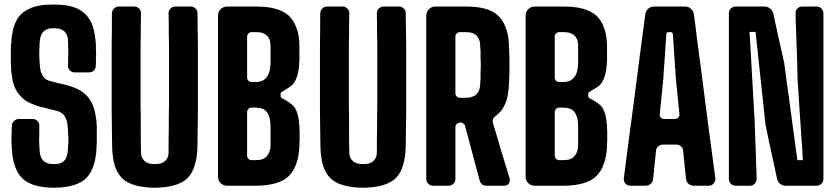

<svg xmlns="http://www.w3.org/2000/svg" viewBox="-20 -829 3735 857"><path d="M79.1 -33.2C93.8 -19.5 112.3 -8.8 135.7 -2C159.2 4.9 187.5 8.8 220.7 8.8C254.9 8.8 283.2 4.9 306.6 -2C331.1 -8.8 349.6 -19.5 364.3 -33.2C378.9 -47.9 389.6 -66.4 397.5 -89.8C405.3 -113.3 410.2 -141.6 411.1 -174.8C411.1 -179.7 411.1 -184.6 412.1 -189.5V-204.1V-218.8V-233.4V-248V-264.6C411.1 -281.2 410.2 -295.9 407.2 -310.5C405.3 -325.2 402.3 -337.9 397.5 -350.6C393.6 -363.3 387.7 -374 380.9 -384.8C374 -395.5 365.2 -404.3 355.5 -413.1C345.7 -420.9 334 -427.7 320.3 -434.6C306.6 -440.4 291 -445.3 274.4 -450.2C265.6 -452.1 255.9 -454.1 244.1 -457C231.4 -460 219.7 -462.9 209 -465.8C200.2 -467.8 192.4 -470.7 185.5 -474.6C179.7 -478.5 174.8 -483.4 170.9 -490.2C168 -496.1 165 -502.9 162.1 -509.8C160.2 -516.6 159.2 -525.4 158.2 -534.2C157.2 -543.9 156.2 -553.7 156.2 -562.5C155.3 -572.3 155.3 -582 155.3 -591.8C155.3 -601.6 155.3 -611.3 156.2 -621.1C156.2 -630.9 157.2 -640.6 158.2 -649.4C159.2 -658.2 161.1 -666 164.1 -672.9C167 -679.7 170.9 -685.5 175.8 -689.5C180.7 -694.3 186.5 -697.3 194.3 -700.2C201.2 -702.1 210 -703.1 220.7 -703.1C230.5 -703.1 239.3 -702.1 247.1 -700.2C253.9 -697.3 260.7 -694.3 266.6 -689.5C271.5 -685.5 275.4 -679.7 278.3 -672.9C281.2 -666 283.2 -658.2 283.2 -649.4C284.2 -637.7 284.2 -626 284.2 -614.3C285.2 -601.6 285.2 -589.8 284.2 -578.1V-556.6C284.2 -549.8 284.2 -543 283.2 -536.1C283.2 -527.3 286.1 -520.5 292 -514.6C297.9 -508.8 304.7 -505.9 313.5 -505.9H377.9C385.7 -505.9 392.6 -508.8 398.4 -513.7C404.3 -519.5 407.2 -526.4 407.2 -534.2C408.2 -540 408.2 -545.9 408.2 -551.8V-570.3C409.2 -581.1 409.2 -591.8 408.2 -600.6V-627C406.2 -659.2 401.4 -687.5 394.5 -710.9C386.7 -733.4 375 -752 360.4 -766.6C345.7 -781.2 327.1 -792 303.7 -798.8C281.2 -805.7 252.9 -808.6 220.7 -808.6C198.2 -808.6 177.7 -807.6 159.2 -804.7C140.6 -801.8 125 -796.9 111.3 -790C97.7 -784.2 85.9 -776.4 75.2 -766.6C65.4 -757.8 57.6 -746.1 50.8 -732.4C43.9 -718.8 39.1 -703.1 36.1 -685.5C32.2 -668 30.3 -648.4 29.3 -627C28.3 -619.1 28.3 -611.3 28.3 -603.5V-581.1V-557.6C28.3 -549.8 28.3 -542 29.3 -534.2C29.3 -517.6 30.3 -502.9 33.2 -488.3C35.2 -473.6 38.1 -460.9 42 -449.2C46.9 -436.5 51.8 -425.8 58.6 -416C65.4 -406.2 74.2 -397.5 83 -388.7C91.8 -380.9 103.5 -374 116.2 -368.2C128.9 -362.3 142.6 -357.4 159.2 -352.5C168.9 -350.6 180.7 -347.7 194.3 -343.8C208 -340.8 221.7 -336.9 234.4 -334C242.2 -332 249 -329.1 254.9 -324.2C261.7 -320.3 266.6 -315.4 269.5 -308.6C273.4 -301.8 276.4 -294.9 278.3 -288.1C280.3 -281.2 281.2 -273.4 282.2 -264.6C283.2 -257.8 283.2 -251 283.2 -244.1C284.2 -237.3 284.2 -231.4 284.2 -225.6C285.2 -218.8 285.2 -212.9 285.2 -207V-188.5C284.2 -182.6 284.2 -176.8 283.2 -169.9C283.2 -164.1 283.2 -158.2 282.2 -151.4C281.2 -142.6 279.3 -133.8 276.4 -127C273.4 -120.1 270.5 -115.2 265.6 -110.4C260.7 -105.5 254.9 -102.5 247.1 -99.6C240.2 -97.7 231.4 -96.7 220.7 -96.7C210 -96.7 201.2 -97.7 194.3 -99.6C186.5 -102.5 179.7 -105.5 174.8 -110.4C169.9 -115.2 166 -120.1 163.1 -127C160.2 -133.8 158.2 -142.6 157.2 -151.4C156.2 -162.1 156.2 -172.9 155.3 -184.6C154.3 -196.3 154.3 -209 155.3 -221.7V-244.1V-266.6C156.2 -275.4 153.3 -282.2 147.5 -288.1C141.6 -294.9 134.8 -297.9 126 -297.9H63.5C55.7 -297.9 48.8 -294.9 43 -289.1C37.1 -284.2 34.2 -277.3 33.2 -269.5V-262.7C32.2 -260.7 32.2 -258.8 32.2 -256.8V-236.3C31.2 -229.5 31.2 -221.7 31.2 -214.8V-194.3C32.2 -187.5 32.2 -181.6 32.2 -174.8C33.2 -141.6 38.1 -113.3 45.9 -89.8C53.7 -66.4 64.5 -47.9 79.1 -33.2Z M525.4 -33.2C540 -18.6 559.6 -8.8 584 -2C608.4 4.9 636.7 8.8 670.9 8.8C705.1 8.8 733.4 4.9 757.8 -2C782.2 -8.8 801.8 -19.5 816.4 -33.2C831.1 -47.9 841.8 -66.4 848.6 -89.8C856.4 -113.3 860.4 -141.6 861.3 -173.8C862.3 -225.6 862.3 -278.3 863.3 -330.1V-487.3V-629.9C862.3 -676.8 862.3 -723.6 861.3 -770.5C861.3 -779.3 858.4 -786.1 852.5 -791C846.7 -796.9 839.8 -799.8 831.1 -799.8H762.7C753.9 -799.8 747.1 -796.9 741.2 -791C735.4 -785.2 732.4 -778.3 732.4 -769.5C733.4 -739.3 733.4 -709 733.4 -678.7C734.4 -648.4 734.4 -617.2 734.4 -585.9V-474.6V-364.3C733.4 -328.1 733.4 -292 733.4 -255.9C732.4 -219.7 732.4 -184.6 732.4 -150.4C732.4 -141.6 731.4 -133.8 728.5 -127C725.6 -120.1 721.7 -115.2 716.8 -110.4C711.9 -105.5 705.1 -102.5 698.2 -99.6C690.4 -97.7 681.6 -96.7 670.9 -96.7C661.1 -96.7 652.3 -97.7 644.5 -99.6C636.7 -102.5 629.9 -105.5 625 -110.4C620.1 -115.2 616.2 -120.1 613.3 -127C610.4 -133.8 609.4 -141.6 609.4 -150.4C608.4 -184.6 608.4 -219.7 608.4 -255.9C608.4 -292 608.4 -328.1 607.4 -364.3V-474.6V-585.9C607.4 -617.2 607.4 -648.4 608.4 -678.7C608.4 -709 608.4 -739.3 609.4 -769.5C609.4 -778.3 606.4 -785.2 600.6 -791C594.7 -796.9 587.9 -799.8 579.1 -799.8H509.8C502 -799.8 495.1 -796.9 489.3 -791C483.4 -785.2 480.5 -778.3 479.5 -770.5C479.5 -723.6 479.5 -676.8 478.5 -629.9V-487.3V-330.1C479.5 -278.3 479.5 -225.6 480.5 -173.8C481.4 -141.6 485.4 -113.3 492.2 -89.8C500 -66.4 510.7 -47.9 525.4 -33.2Z M953.1 -759.8V-400.4V-40C953.1 -29.3 957 -19.5 964.8 -11.7C972.7 -3.9 982.4 0 993.2 0H1122.1C1156.2 0 1184.6 -3.9 1209 -10.7C1233.4 -17.6 1252.9 -27.3 1267.6 -42C1282.2 -55.7 1293.9 -74.2 1301.8 -96.7C1310.5 -119.1 1315.4 -146.5 1316.4 -178.7C1316.4 -186.5 1316.4 -194.3 1317.4 -201.2V-222.7V-243.2C1316.4 -250 1316.4 -257.8 1316.4 -265.6C1315.4 -283.2 1313.5 -298.8 1309.6 -313.5C1306.6 -327.1 1301.8 -338.9 1294.9 -349.6C1290 -357.4 1280.3 -365.2 1267.6 -374C1254.9 -381.8 1245.1 -387.7 1238.3 -390.6C1236.3 -391.6 1235.4 -392.6 1234.4 -394.5C1233.4 -396.5 1232.4 -398.4 1232.4 -401.4V-410.2C1232.4 -412.1 1233.4 -414.1 1234.4 -416C1235.4 -417 1236.3 -418 1238.3 -418.9C1245.1 -422.9 1253.9 -428.7 1266.6 -436.5C1279.3 -444.3 1288.1 -452.1 1293 -460C1299.8 -470.7 1304.7 -482.4 1308.6 -496.1C1311.5 -508.8 1314.5 -524.4 1315.4 -541C1315.4 -547.9 1315.4 -553.7 1316.4 -560.5V-579.1V-599.6V-621.1C1316.4 -653.3 1312.5 -680.7 1303.7 -703.1C1295.9 -725.6 1284.2 -744.1 1269.5 -758.8C1253.9 -772.5 1233.4 -783.2 1209 -790C1184.6 -796.9 1155.3 -799.8 1122.1 -799.8H993.2C982.4 -799.8 972.7 -795.9 964.8 -788.1C957 -780.3 953.1 -770.5 953.1 -759.8ZM1102.5 -114.3C1097.7 -114.3 1092.8 -116.2 1088.9 -120.1C1085 -124 1083 -128.9 1083 -133.8V-329.1C1083 -334 1085 -338.9 1088.9 -342.8C1092.8 -346.7 1097.7 -348.6 1102.5 -348.6H1121.1C1132.8 -348.6 1142.6 -346.7 1151.4 -343.8C1159.2 -340.8 1166 -335.9 1170.9 -329.1C1176.8 -322.3 1180.7 -312.5 1183.6 -301.8C1186.5 -290 1187.5 -276.4 1187.5 -259.8V-240.2V-220.7V-200.2V-179.7C1187.5 -168.9 1185.5 -160.2 1182.6 -151.4C1179.7 -143.6 1175.8 -136.7 1169.9 -130.9C1165 -125 1158.2 -121.1 1150.4 -118.2C1141.6 -115.2 1132.8 -114.3 1122.1 -114.3H1102.5ZM1102.5 -462.9C1097.7 -462.9 1092.8 -464.8 1088.9 -468.8C1085 -472.7 1083 -477.5 1083 -483.4V-666C1083 -670.9 1085 -675.8 1088.9 -679.7C1092.8 -683.6 1097.7 -685.5 1102.5 -685.5H1122.1C1132.8 -685.5 1141.6 -684.6 1149.4 -682.6C1158.2 -679.7 1165 -675.8 1169.9 -670.9C1175.8 -666 1179.7 -660.2 1182.6 -653.3C1185.5 -646.5 1186.5 -637.7 1187.5 -627.9V-607.4V-586.9V-566.4V-544.9C1186.5 -532.2 1185.5 -520.5 1182.6 -509.8C1179.7 -499 1175.8 -491.2 1169.9 -484.4C1165 -477.5 1158.2 -471.7 1149.4 -467.8C1141.6 -464.8 1132.8 -462.9 1122.1 -462.9H1102.5Z M1455.1 -33.2C1469.7 -18.6 1489.3 -8.8 1513.7 -2C1538.1 4.9 1566.4 8.8 1600.6 8.8C1634.8 8.8 1663.1 4.9 1687.5 -2C1711.9 -8.8 1731.4 -19.5 1746.1 -33.2C1760.7 -47.9 1771.5 -66.4 1778.3 -89.8C1786.1 -113.3 1790 -141.6 1791 -173.8C1792 -225.6 1792 -278.3 1793 -330.1V-487.3V-629.9C1792 -676.8 1792 -723.6 1791 -770.5C1791 -779.3 1788.1 -786.1 1782.2 -791C1776.4 -796.9 1769.5 -799.8 1760.7 -799.8H1692.4C1683.6 -799.8 1676.8 -796.9 1670.9 -791C1665 -785.2 1662.1 -778.3 1662.1 -769.5C1663.1 -739.3 1663.1 -709 1663.1 -678.7C1664.1 -648.4 1664.1 -617.2 1664.1 -585.9V-474.6V-364.3C1663.1 -328.1 1663.1 -292 1663.1 -255.9C1662.1 -219.7 1662.1 -184.6 1662.1 -150.4C1662.1 -141.6 1661.1 -133.8 1658.2 -127C1655.3 -120.1 1651.4 -115.2 1646.5 -110.4C1641.6 -105.5 1634.8 -102.5 1627.9 -99.6C1620.1 -97.7 1611.3 -96.7 1600.6 -96.7C1590.8 -96.7 1582 -97.7 1574.2 -99.6C1566.4 -102.5 1559.6 -105.5 1554.7 -110.4C1549.8 -115.2 1545.9 -120.1 1543 -127C1540 -133.8 1539.1 -141.6 1539.1 -150.4C1538.1 -184.6 1538.1 -219.7 1538.1 -255.9C1538.1 -292 1538.1 -328.1 1537.1 -364.3V-474.6V-585.9C1537.1 -617.2 1537.1 -648.4 1538.1 -678.7C1538.1 -709 1538.1 -739.3 1539.1 -769.5C1539.1 -778.3 1536.1 -785.2 1530.3 -791C1524.4 -796.9 1517.6 -799.8 1508.8 -799.8H1439.5C1431.6 -799.8 1424.8 -796.9 1418.9 -791C1413.1 -785.2 1410.2 -778.3 1409.2 -770.5C1409.2 -723.6 1409.2 -676.8 1408.2 -629.9V-487.3V-330.1C1409.2 -278.3 1409.2 -225.6 1410.2 -173.8C1411.1 -141.6 1415 -113.3 1421.9 -89.8C1429.7 -66.4 1440.4 -47.9 1455.1 -33.2Z M1882.8 -759.8V-394.5V-30.3C1882.8 -21.5 1885.7 -14.6 1891.6 -8.8C1897.5 -2.9 1904.3 0 1913.1 0H1982.4C1991.2 0 1998 -2.9 2003.9 -8.8C2009.8 -14.6 2012.7 -21.5 2012.7 -30.3V-261.7C2012.7 -266.6 2014.6 -271.5 2017.6 -274.4C2020.5 -278.3 2024.4 -280.3 2029.3 -281.2C2031.2 -281.2 2032.2 -281.2 2033.2 -282.2C2038.1 -283.2 2043 -281.2 2046.9 -278.3C2051.8 -275.4 2054.7 -272.5 2055.7 -267.6C2085 -158.2 2106.4 -76.2 2121.1 -22.5C2123 -15.6 2127 -10.7 2131.8 -5.9C2137.7 -2 2143.6 0 2150.4 0H2230.5C2239.3 0 2246.1 -2.9 2251 -9.8C2253.9 -14.6 2255.9 -19.5 2255.9 -24.4C2255.9 -27.3 2255.9 -29.3 2254.9 -32.2C2244.1 -66.4 2232.4 -106.4 2218.8 -150.4C2206.1 -194.3 2193.4 -237.3 2180.7 -278.3C2178.7 -284.2 2178.7 -290 2180.7 -296.9C2182.6 -302.7 2186.5 -307.6 2191.4 -310.5C2200.2 -317.4 2208 -324.2 2214.8 -332C2221.7 -339.8 2226.6 -348.6 2231.4 -358.4C2238.3 -371.1 2243.2 -385.7 2246.1 -402.3C2249 -418.9 2251 -436.5 2252 -457C2252.9 -467.8 2252.9 -477.5 2252.9 -486.3C2253.9 -495.1 2253.9 -503.9 2253.9 -512.7V-538.1V-563.5C2253.9 -572.3 2253.9 -581.1 2252.9 -590.8C2252.9 -600.6 2252.9 -610.4 2252 -621.1C2251 -653.3 2247.1 -680.7 2238.3 -703.1C2230.5 -725.6 2218.8 -744.1 2204.1 -758.8C2189.5 -772.5 2169.9 -783.2 2145.5 -790C2121.1 -796.9 2091.8 -799.8 2058.6 -799.8H1922.9C1912.1 -799.8 1902.3 -795.9 1894.5 -788.1C1886.7 -780.3 1882.8 -770.5 1882.8 -759.8ZM2032.2 -392.6C2027.3 -392.6 2022.5 -394.5 2018.6 -398.4C2014.6 -402.3 2012.7 -407.2 2012.7 -413.1V-666C2012.7 -670.9 2014.6 -675.8 2018.6 -679.7C2022.5 -683.6 2027.3 -685.5 2032.2 -685.5H2058.6C2069.3 -685.5 2078.1 -684.6 2085.9 -682.6C2094.7 -679.7 2101.6 -675.8 2106.4 -670.9C2111.3 -666 2115.2 -660.2 2118.2 -653.3C2121.1 -646.5 2123 -637.7 2123 -627.9C2124 -619.1 2124 -609.4 2125 -599.6V-569.3C2126 -559.6 2126 -549.8 2126 -539.1C2126 -529.3 2126 -519.5 2125 -509.8V-479.5C2124 -469.7 2124 -460 2123 -451.2C2123 -441.4 2121.1 -432.6 2118.2 -425.8C2115.2 -418.9 2111.3 -412.1 2106.4 -407.2C2101.6 -402.3 2094.7 -399.4 2085.9 -396.5C2078.1 -393.6 2068.4 -392.6 2057.6 -392.6H2032.2Z M2326.2 -759.8V-400.4V-40C2326.2 -29.3 2330.1 -19.5 2337.9 -11.7C2345.7 -3.9 2355.5 0 2366.2 0H2495.1C2529.3 0 2557.6 -3.9 2582 -10.7C2606.4 -17.6 2626 -27.3 2640.6 -42C2655.3 -55.7 2667 -74.2 2674.8 -96.7C2683.6 -119.1 2688.5 -146.5 2689.5 -178.7C2689.5 -186.5 2689.5 -194.3 2690.4 -201.2V-222.7V-243.2C2689.5 -250 2689.5 -257.8 2689.5 -265.6C2688.5 -283.2 2686.5 -298.8 2682.6 -313.5C2679.7 -327.1 2674.8 -338.9 2668 -349.6C2663.1 -357.4 2653.3 -365.2 2640.6 -374C2627.9 -381.8 2618.2 -387.7 2611.3 -390.6C2609.4 -391.6 2608.4 -392.6 2607.4 -394.5C2606.4 -396.5 2605.5 -398.4 2605.5 -401.4V-410.2C2605.5 -412.1 2606.4 -414.1 2607.4 -416C2608.4 -417 2609.4 -418 2611.3 -418.9C2618.2 -422.9 2627 -428.7 2639.6 -436.5C2652.3 -444.3 2661.1 -452.1 2666 -460C2672.9 -470.7 2677.7 -482.4 2681.6 -496.1C2684.6 -508.8 2687.5 -524.4 2688.5 -541C2688.5 -547.9 2688.5 -553.7 2689.5 -560.5V-579.1V-599.6V-621.1C2689.5 -653.3 2685.5 -680.7 2676.8 -703.1C2668.9 -725.6 2657.2 -744.1 2642.6 -758.8C2627 -772.5 2606.4 -783.2 2582 -790C2557.6 -796.9 2528.3 -799.8 2495.1 -799.8H2366.2C2355.5 -799.8 2345.7 -795.9 2337.9 -788.1C2330.1 -780.3 2326.2 -770.5 2326.2 -759.8ZM2475.6 -114.3C2470.7 -114.3 2465.8 -116.2 2461.9 -120.1C2458 -124 2456.1 -128.9 2456.1 -133.8V-329.1C2456.1 -334 2458 -338.9 2461.9 -342.8C2465.8 -346.7 2470.7 -348.6 2475.6 -348.6H2494.1C2505.9 -348.6 2515.6 -346.7 2524.4 -343.8C2532.2 -340.8 2539.1 -335.9 2543.9 -329.1C2549.8 -322.3 2553.7 -312.5 2556.6 -301.8C2559.6 -290 2560.5 -276.4 2560.5 -259.8V-240.2V-220.7V-200.2V-179.7C2560.5 -168.9 2558.6 -160.2 2555.7 -151.4C2552.7 -143.6 2548.8 -136.7 2543 -130.9C2538.1 -125 2531.2 -121.1 2523.4 -118.2C2514.6 -115.2 2505.9 -114.3 2495.1 -114.3H2475.6ZM2475.6 -462.9C2470.7 -462.9 2465.8 -464.8 2461.9 -468.8C2458 -472.7 2456.1 -477.5 2456.1 -483.4V-666C2456.1 -670.9 2458 -675.8 2461.9 -679.7C2465.8 -683.6 2470.7 -685.5 2475.6 -685.5H2495.1C2505.9 -685.5 2514.6 -684.6 2522.5 -682.6C2531.2 -679.7 2538.1 -675.8 2543 -670.9C2548.8 -666 2552.7 -660.2 2555.7 -653.3C2558.6 -646.5 2559.6 -637.7 2560.5 -627.9V-607.4V-586.9V-566.4V-544.9C2559.6 -532.2 2558.6 -520.5 2555.7 -509.8C2552.7 -499 2548.8 -491.2 2543 -484.4C2538.1 -477.5 2531.2 -471.7 2522.5 -467.8C2514.6 -464.8 2505.9 -462.9 2495.1 -462.9H2475.6Z M2860.4 -765.6C2843.8 -643.6 2828.1 -521.5 2812.5 -399.4C2795.9 -277.3 2780.3 -156.2 2764.6 -34.2V-30.3C2763.7 -22.5 2766.6 -15.6 2771.5 -9.8C2777.3 -2.9 2785.2 0 2793.9 0H2861.3C2870.1 0 2877.9 -2.9 2884.8 -8.8C2891.6 -15.6 2894.5 -22.5 2895.5 -31.2C2901.4 -86.9 2905.3 -128.9 2908.2 -156.2C2909.2 -164.1 2912.1 -170.9 2918 -175.8C2923.8 -180.7 2930.7 -183.6 2937.5 -183.6H2999C3006.8 -183.6 3013.7 -180.7 3019.5 -175.8C3025.4 -170.9 3028.3 -164.1 3029.3 -156.2C3034.2 -100.6 3039.1 -59.6 3042 -31.2C3043 -22.5 3045.9 -15.6 3052.7 -8.8C3059.6 -2.9 3067.4 0 3076.2 0H3142.6C3151.4 0 3159.2 -2.9 3165 -9.8C3169.9 -15.6 3172.9 -22.5 3172.9 -29.3V-34.2C3164.1 -97.7 3154.3 -173.8 3142.6 -260.7C3131.8 -347.7 3120.1 -433.6 3109.4 -518.6C3103.5 -564.5 3097.7 -608.4 3091.8 -650.4C3086.9 -692.4 3082 -731.4 3077.1 -765.6C3076.2 -775.4 3071.3 -783.2 3063.5 -790C3056.6 -796.9 3047.9 -799.8 3037.1 -799.8H2899.4C2889.6 -799.8 2880.9 -796.9 2873 -790C2866.2 -783.2 2861.3 -775.4 2860.4 -765.6ZM2992.2 -297.9H2968.8H2944.3C2938.5 -297.9 2933.6 -299.8 2929.7 -303.7C2925.8 -308.6 2923.8 -313.5 2924.8 -319.3C2931.6 -387.7 2936.5 -439.5 2940.4 -473.6C2941.4 -498 2944.3 -531.2 2947.3 -573.2C2950.2 -614.3 2952.1 -648.4 2954.1 -676.8C2954.1 -679.7 2955.1 -681.6 2957 -683.6C2959 -684.6 2960.9 -685.5 2963.9 -685.5H2973.6C2976.6 -685.5 2978.5 -684.6 2980.5 -683.6C2981.4 -681.6 2982.4 -679.7 2983.4 -676.8C2985.4 -648.4 2987.3 -614.3 2990.2 -573.2C2993.2 -531.2 2995.1 -498 2997.1 -473.6C3003.9 -405.3 3008.8 -353.5 3012.7 -319.3C3013.7 -313.5 3011.7 -308.6 3006.8 -303.7C3002.9 -299.8 2998 -297.9 2992.2 -297.9Z M3233.4 -769.5V-400.4V-30.3C3233.4 -21.5 3236.3 -14.6 3242.2 -8.8C3248 -2.9 3254.9 0 3263.7 0H3327.1C3335.9 0 3342.8 -2.9 3348.6 -8.8C3354.5 -15.6 3357.4 -22.5 3357.4 -31.2C3356.4 -71.3 3354.5 -119.1 3352.5 -173.8C3350.6 -227.5 3348.6 -271.5 3347.7 -304.7C3345.7 -335.9 3343.8 -375 3340.8 -421.9C3337.9 -468.8 3335.9 -514.6 3333 -559.6C3332 -584 3330.1 -606.4 3329.1 -628.9C3328.1 -651.4 3326.2 -669.9 3325.2 -686.5H3352.5C3372.1 -503.9 3386.7 -367.2 3396.5 -276.4C3397.5 -273.4 3397.5 -271.5 3397.5 -268.6C3398.4 -265.6 3398.4 -263.7 3399.4 -260.7C3405.3 -230.5 3413.1 -193.4 3422.9 -149.4C3432.6 -105.5 3441.4 -65.4 3448.2 -31.2C3450.2 -22.5 3455.1 -14.6 3461.9 -8.8C3468.8 -2.9 3477.5 0 3487.3 0H3625C3633.8 0 3640.6 -2.9 3646.5 -8.8C3652.3 -14.6 3655.3 -21.5 3655.3 -30.3V-770.5C3655.3 -778.3 3652.3 -785.2 3646.5 -791C3640.6 -796.9 3633.8 -799.8 3625 -799.8H3560.5C3551.8 -799.8 3544.9 -796.9 3539.1 -791C3533.2 -785.2 3530.3 -778.3 3531.2 -769.5C3531.2 -753.9 3531.2 -737.3 3532.2 -719.7C3533.2 -701.2 3533.2 -682.6 3534.2 -664.1C3535.2 -628.9 3537.1 -593.8 3538.1 -559.6C3539.1 -525.4 3539.1 -496.1 3540 -471.7C3541 -456.1 3543 -438.5 3543.9 -418C3544.9 -397.5 3546.9 -376 3547.9 -352.5C3550.8 -310.5 3553.7 -267.6 3556.6 -223.6C3559.6 -179.7 3562.5 -143.6 3563.5 -114.3H3539.1C3534.2 -148.4 3528.3 -191.4 3521.5 -243.2C3514.6 -294.9 3507.8 -346.7 3501 -396.5C3497.1 -422.9 3493.2 -449.2 3490.2 -473.6C3487.3 -498 3484.4 -520.5 3481.4 -539.1C3481.4 -541 3481.4 -543 3480.5 -545.9C3480.5 -547.9 3480.5 -549.8 3479.5 -551.8C3473.6 -579.1 3465.8 -614.3 3456.1 -656.2C3447.3 -698.2 3438.5 -736.3 3431.6 -768.6C3429.7 -777.3 3424.8 -785.2 3417 -791C3410.2 -796.9 3401.4 -799.8 3392.6 -799.8H3263.7C3254.9 -799.8 3248 -796.9 3242.2 -791C3236.3 -785.2 3233.4 -778.3 3233.4 -769.5Z"/></svg>

Font: Yellow Ladder Regular
Style: Regular
Weight: 400
Designer: Zima Creative
Version: Version 2.002